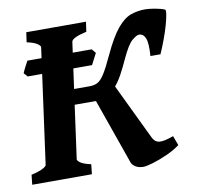

<svg xmlns="http://www.w3.org/2000/svg" viewBox="-75 -699 804 781"><g transform="rotate(-10 327.0 -308.0)"><path d="M610.8 -55.7Q586.4 -37.6 554.4 -23.4Q522.5 -9.3 495.1 -1.2Q467.8 6.8 456.1 6.8Q437 6.8 424.1 -1.2Q411.1 -9.3 407.2 -20L312 -290.5H224.1L193.8 -70.3Q193.4 -64.5 205.6 -55.9Q217.8 -47.4 248.5 -40.5L244.1 0H-2.4L2 -40.5Q32.7 -47.4 48.8 -55.7Q64.9 -64 65.4 -70.3L130.4 -544.4Q131.3 -550.3 118.9 -559.1Q106.4 -567.9 75.7 -574.7L81.5 -615.2H328.1L322.3 -574.7Q261.7 -561 259.3 -544.4L232.9 -354H297.4Q316.4 -354 330.3 -361.3Q344.2 -368.7 359.4 -392.6Q374.5 -416.5 397 -465.3Q429.7 -535.6 457.8 -569.3Q485.8 -603 513.9 -613Q542 -623 574.2 -623Q588.4 -623 613.5 -618.7Q638.7 -614.3 653.3 -607.9Q657.7 -606 655 -588.4Q652.3 -570.8 644.8 -544.2Q637.2 -517.6 626.2 -488Q615.2 -458.5 603.5 -432.1H562Q565.9 -484.4 557.6 -505.1Q549.3 -525.9 530.8 -525.9Q521.5 -525.9 502.4 -510.3Q483.4 -494.6 457 -437Q441.9 -403.8 428 -378.4Q414.1 -353 398.9 -335L509.3 -105Q518.6 -85.4 536.6 -82.8Q554.7 -80.1 596.2 -95.2ZM345.7 -483.4 321.8 -437H56.2L42 -452.6Q44.9 -460.4 53.2 -476.6Q61.5 -492.7 65.9 -500.5H331.5Z"/></g></svg>

Font: Gentium Book Plus
Style: Bold Italic
Weight: 700
Italic angle: -8°
Designer: Victor Gaultney, Annie Olsen, Iska Routamaa, Becca Hirsbrunner
Foundry: SIL International
Version: Version 6.101